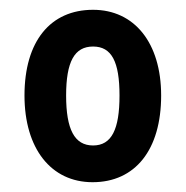

<svg xmlns="http://www.w3.org/2000/svg" viewBox="-20 -742 379 392"><path d="M169 -370C256 -370 309 -436 309 -547C309 -655 254 -722 170 -722C83 -722 30 -658 30 -547C30 -439 84 -370 169 -370ZM170 -445C132 -445 115 -478 115 -547C115 -616 132 -647 170 -647C208 -647 224 -616 224 -547C224 -478 208 -445 170 -445Z"/></svg>

Font: Kathrein 77 Bold Condensed
Style: Regular
Weight: 700
Width: 3
Designer: Lazydogs Typefoundry, based on Open Sans by Ascender Corporation
Foundry: Lazydogs Typefoundry
Version: Version 1.003;PS 001.003;hotconv 1.0.88;makeotf.lib2.5.64775